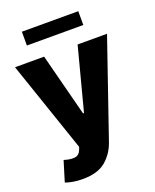

<svg xmlns="http://www.w3.org/2000/svg" viewBox="-170 -824 908 1123"><g transform="rotate(-20 284.5 -262.0)"><path d="M147.5 204.1Q116.2 204.6 88.1 199.7Q60.1 194.8 40.5 187.5L79.1 61L83 62Q119.6 73.2 146.2 69.8Q172.9 66.4 184.6 36.6L190.9 20L-2.4 -545.9H178.7L279.3 -156.2H285.2L387.2 -545.9H570.3L364.3 52.7Q341.8 119.1 291.3 161.9Q240.7 204.6 147.5 204.1ZM457.5 -727.5V-641.6H106.4V-727.5Z"/></g></svg>

Font: Inter Tight ExtraBold
Style: Regular
Weight: 800
Designer: Rasmus Andersson
Foundry: rsms
Version: Version 3.004; ttfautohint (v1.8.4.7-5d5b)